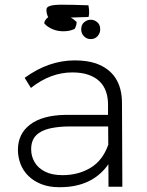

<svg xmlns="http://www.w3.org/2000/svg" viewBox="-20 -776 612 798"><path d="M229.5 2H225Q183.5 2 151.5 -10.8Q119.5 -23.5 97.8 -45Q76 -66.5 65.2 -94.8Q54.5 -123 54.5 -153.5Q54.5 -219.5 104.8 -258Q155 -296.5 249.5 -298.5H429V-341.5Q429 -371 420.5 -395.5Q412 -420 393.8 -437.8Q375.5 -455.5 347.5 -465.2Q319.5 -475 280.5 -475Q190 -475 108.5 -410.5L82.5 -452.5Q182 -525 290.5 -525Q341.5 -525 378.5 -512.5Q487 -474 487 -347L488.5 0H431L430.5 -93.5Q364 2 229.5 2ZM240 -48Q305.5 -48 356.2 -78.5Q407 -109 430 -174.5L429.5 -250.5H272Q224 -250.5 187.2 -242.2Q150.5 -234 130 -213.2Q109.5 -192.5 109.5 -155.5Q109.5 -127 123.5 -102.5Q137.5 -78 166.5 -63Q195.5 -48 240 -48ZM243.5 -646Q218 -646 197.2 -655.2Q176.5 -664.5 164.5 -678V-684.5Q171.5 -701 187 -708.5Q202.5 -716 219.5 -716Q267.5 -716 298.5 -684.5Q298.5 -670.5 290.5 -656Q270.5 -646 243.5 -646ZM213.5 -702.5H181.5Q173 -717 173 -735.5Q173 -745 182.8 -749.5Q192.5 -754 207.2 -755.2Q222 -756.5 236.5 -756.5L268 -756H280.5Q291 -756 347.5 -754Q350.5 -739.5 350.5 -723.5Q350.5 -714.5 348 -705.5Q281 -702.5 213.5 -702.5ZM357 -613.5Q340.5 -613.5 329 -625.2Q317.5 -637 317.5 -654Q317.5 -673.5 330 -683.8Q342.5 -694 357 -694Q372 -694 384.2 -683.8Q396.5 -673.5 396.5 -654Q396.5 -638.5 385.8 -626Q375 -613.5 357 -613.5Z"/></svg>

Font: Argentum Novus Light
Style: Regular
Weight: 300
Designer: Julieta Ulanovsky (font) & Cristiano Sobral (main changes)
Foundry: Julieta Ulanovsky (font) & Cristiano Sobral (main changes)
Version: Version 3.00;November 27, 2020;FontCreator 13.0.0.2655 64-bi